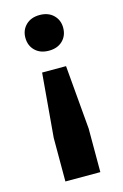

<svg xmlns="http://www.w3.org/2000/svg" viewBox="-107 -543 495 775"><g transform="rotate(-15 140.5 -156.0)"><path d="M67 182V0L90 -267H190L213 0V182ZM140 -345Q104 -345 82.5 -366Q61 -387 61 -420Q61 -452 82.5 -473Q104 -494 140 -494Q176 -494 197.5 -473Q219 -452 219 -420Q219 -387 197.5 -366Q176 -345 140 -345Z"/></g></svg>

Font: Gantari
Style: Bold
Weight: 700
Designer: Anugrah Pasau
Foundry: Lafontype
Version: Version 1.000; ttfautohint (v1.6)